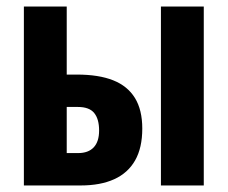

<svg xmlns="http://www.w3.org/2000/svg" viewBox="-20 -567 697 587"><path d="M53 0V-547H184V-339H215Q282 -339 326 -321.5Q370 -304 392.5 -267.5Q415 -231 415 -174Q415 -115 393 -76.5Q371 -38 329 -19Q287 0 227 0ZM219 -99Q250 -99 266.5 -116.5Q283 -134 283 -168Q283 -203 268 -221.5Q253 -240 218 -240H184V-99ZM472 0V-547H603V0Z"/></svg>

Font: Noto Sans Display ExtraCondensed
Style: Bold
Weight: 700
Width: 2
Designer: Monotype Design Team
Foundry: Monotype Imaging Inc.
Version: Version 2.003